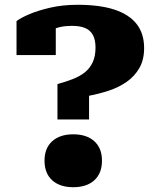

<svg xmlns="http://www.w3.org/2000/svg" viewBox="-20 -763 662 802"><path d="M220 -412V-264H352V-363Q394 -371 435 -384.5Q476 -398 509 -421Q542 -444 562 -478.5Q582 -513 582 -562Q582 -623 550.5 -663Q519 -703 457.5 -723Q396 -743 305 -743Q242 -743 190 -731Q138 -719 102 -703.5Q66 -688 49 -675V-533H213V-664Q200 -663 191 -658Q182 -653 176 -646.5Q170 -640 168 -633Q166 -626 169 -618Q181 -629 196.5 -637.5Q212 -646 233 -650.5Q254 -655 281 -655Q314 -655 335.5 -646Q357 -637 368 -617Q379 -597 379 -564Q379 -528 367 -502.5Q355 -477 334 -460.5Q313 -444 283.5 -432.5Q254 -421 220 -412ZM286 19Q230 19 198 -10Q166 -39 166 -92Q166 -144 198 -173Q230 -202 286 -202Q342 -202 374 -173Q406 -144 406 -92Q406 -39 374 -10Q342 19 286 19Z"/></svg>

Font: Roboto Serif 20pt ExtraBold
Style: Regular
Weight: 800
Version: Version 1.008